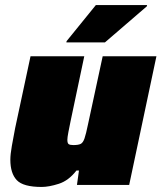

<svg xmlns="http://www.w3.org/2000/svg" viewBox="-20 -733 640 761"><path d="M145 8Q72 8 46.5 -19Q21 -46 21 -100Q21 -121 27 -155Q33 -189 40 -225L101 -510H314L260 -254Q255 -230 251 -209Q247 -188 247 -179Q247 -165 252.5 -161.5Q258 -158 271 -158Q290 -158 299.5 -162.5Q309 -167 315 -184.5Q321 -202 329 -241L387 -510H600L492 0H285L293 -57H283Q252 -17 213 -4.5Q174 8 145 8ZM243 -565 244 -570 360 -713H563L562 -708L396 -565Z"/></svg>

Font: Saira Black
Style: Italic
Weight: 900
Italic angle: -12°
Designer: Hector Gatti with collaboration of the Omnibus-Type team
Foundry: Omnibus-Type
Version: Version 1.100; ttfautohint (v1.8.3)